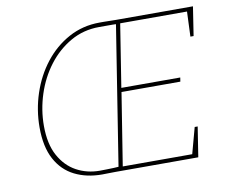

<svg xmlns="http://www.w3.org/2000/svg" viewBox="-77 -790 1064 888"><g transform="rotate(-10 455.5 -346.0)"><path d="M334 1Q261 1 205 -27Q149 -55 117.5 -113.5Q86 -172 86 -263Q86 -345 111.5 -422Q137 -499 184.5 -560Q232 -621 298 -657Q364 -693 444 -693Q450 -693 463 -693Q476 -693 491.5 -692.5Q507 -692 521 -692Q535 -692 541 -692H882L861 -556H846L851 -680L858 -673H530L538 -680L489 -370L483 -378H767L764 -359H480L489 -367L433 -15L426 -19H767L758 -12L793 -141H807L785 0H416Q414 0 397 0Q380 0 361 0.5Q342 1 334 1ZM413 -14 518 -679 521 -672Q515 -673 499 -673Q483 -673 466 -673Q449 -673 438 -673Q364 -673 303 -638Q242 -603 198 -545Q154 -487 130.5 -414.5Q107 -342 107 -267Q107 -182 137 -127Q167 -72 216.5 -45Q266 -18 326 -18Q338 -18 356 -18.5Q374 -19 391 -19.5Q408 -20 416 -21Z"/></g></svg>

Font: Bitter Thin
Style: Italic
Weight: 100
Italic angle: -9°
Designer: Sol Matas, and Bitter project Authors
Foundry: Sol Matas
Version: Version 2.002